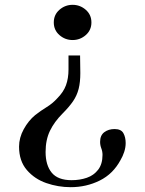

<svg xmlns="http://www.w3.org/2000/svg" viewBox="-20 -568 600 796"><path d="M501 25Q501 43 495 61.5Q489 80 480 95Q449 153 393.5 180.5Q338 208 273 208Q221 208 172 191Q123 174 91 136.5Q59 99 59 40Q59 3 78.5 -32.5Q98 -68 126 -91Q149 -109 173.5 -124Q198 -139 217 -160Q243 -186 253.5 -214.5Q264 -243 264 -280Q264 -294 264 -308.5Q264 -323 264 -338H312Q312 -320 312.5 -302Q313 -284 313 -265Q313 -227 306 -199.5Q299 -172 283 -148.5Q267 -125 240 -98Q205 -63 187 -25.5Q169 12 169 62Q169 117 194.5 148Q220 179 277 179Q311 179 340 169Q369 159 387 135.5Q405 112 405 74Q405 60 400 47Q395 34 395 20Q395 -7 412.5 -20Q430 -33 455 -33Q482 -33 491.5 -16Q501 1 501 25ZM359 -475Q359 -443 335.5 -422.5Q312 -402 281 -402Q250 -402 226.5 -422.5Q203 -443 203 -475Q203 -507 226.5 -527.5Q250 -548 281 -548Q312 -548 335.5 -527.5Q359 -507 359 -475Z"/></svg>

Font: Kaisei HarunoUmi Medium
Style: Regular
Weight: 500
Designer: Font-Kai, 金井和夫
Foundry: KAZUO KANAI
Version: Version 5.003